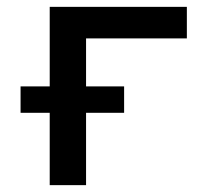

<svg xmlns="http://www.w3.org/2000/svg" viewBox="-20 -540 640 560"><path d="M125 0V-211H40V-288H125V-520H525V-428H231V-288H342V-211H231V0Z"/></svg>

Font: Iosevka Semibold Extended
Style: Regular
Weight: 600
Width: 7
Monospace: yes
Designer: Belleve Invis
Foundry: Belleve Invis
Version: Version 32.5.0; ttfautohint (v1.8.4)